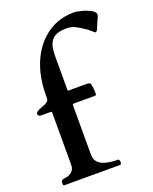

<svg xmlns="http://www.w3.org/2000/svg" viewBox="-151 -900 786 984"><g transform="rotate(-20 242.5 -408.0)"><path d="M338 -12V-15C338 -18.9 334.9 -29 330 -29C270.9 -29 208 -41.1 208 -99V-372C208 -375 209 -376 211 -376C213 -377 214 -377 215 -377H326C335.1 -377 338 -378 338 -387C338 -402.7 336.6 -424.3 333 -437C330.8 -448 323.7 -449 309 -449H213C212 -449 210 -449 210 -450C208 -450 208 -451 208 -453V-627C208 -659.2 209.1 -689.8 222 -712C236.1 -740.2 266.1 -752 312 -752C324 -752 336 -750 348 -746C370.5 -735.8 392.7 -721.5 412 -708C421 -700 430 -693 437 -687C440 -684 442 -683 442 -682H445C456.9 -682 461.9 -710.8 468 -720C472.2 -736.6 485 -748.9 485 -766C485 -773 480 -779 471 -786C454.3 -797.1 426 -808 402 -812C391 -815 383 -816 378 -816C331 -816 289 -806 254 -787C154.4 -732.9 95 -616.6 95 -465V-449C95 -443 93 -438 90 -434C86 -431 81 -427 76 -424C63.7 -417.8 20 -407.5 20 -391C20 -382 26.8 -377 36 -377H89C93 -377 95 -375 95 -372V-89C95 -74 92 -63 86 -56C77.5 -44.2 60.3 -34 42 -34C27.6 -30.4 20 -31.3 20 -15V-6C21 -3 22 -1 24 0H330C332 0 334 -1 334 -2C337.1 -3.5 338 -8.2 338 -12Z"/></g></svg>

Font: fbb
Style: Bold
Weight: 400
Designer: David J. Perry, Michael Sharpe
Version: Version 1.045